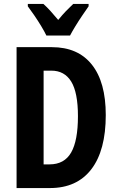

<svg xmlns="http://www.w3.org/2000/svg" viewBox="-20 -953 599 973"><path d="M516 -370Q516 -191 443 -95.5Q370 0 233 0H64V-714H243Q375 -714 445.5 -625.5Q516 -537 516 -370ZM375 -364Q375 -484 341 -539.5Q307 -595 240 -595H201V-120H231Q306 -120 340.5 -180Q375 -240 375 -364ZM215 -773Q206 -792 189.5 -819.5Q173 -847 154.5 -874Q136 -901 121 -921V-933H200Q217 -918 236 -897Q255 -876 275 -852Q297 -879 314.5 -897Q332 -915 351 -933H429V-921Q415 -901 397 -874.5Q379 -848 362.5 -821Q346 -794 335 -773Z"/></svg>

Font: Noto Sans Lao UI ExtCond
Style: Bold
Weight: 700
Width: 2
Designer: Monotype Design Team
Foundry: Monotype Imaging Inc.
Version: Version 2.000; ttfautohint (v1.8.4.7-5d5b)